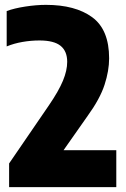

<svg xmlns="http://www.w3.org/2000/svg" viewBox="-20 -770 519 790"><path d="M17.5 0V-97.5L181.5 -337Q221.5 -395.5 239 -437.8Q256.5 -480 256.5 -515.5Q256.5 -559.5 229.2 -581.5Q202 -603.5 142.5 -603.5Q107.5 -603.5 72.8 -597.5Q38 -591.5 7.5 -579V-724.5Q38.5 -736 84 -743Q129.5 -750 169 -750Q290 -750 359.5 -699Q429 -648 429 -530Q429 -479 410.2 -421.2Q391.5 -363.5 340.5 -293L241.5 -152H458.5V0Z"/></svg>

Font: Encode Sans Cnd XBd
Style: Regular
Weight: 800
Width: 3
Designer: Multiple Designers
Foundry: Impallari Type
Version: Version 3.002; ttfautohint (v1.8.3) -l 8 -r 50 -G 200 -x 14 